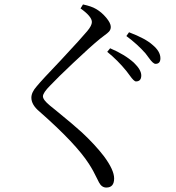

<svg xmlns="http://www.w3.org/2000/svg" viewBox="-20 -795 792 863"><path d="M458 48Q437 48 425 25Q422 20 417 9Q399 -29 380 -58Q322 -149 157 -294Q121 -324 121 -356Q121 -380 145 -407Q167 -434 254 -525Q349 -627 372 -655Q393 -680 393 -696Q393 -721 342 -757L353 -775Q391 -767 411 -755Q436 -741 457 -716Q478 -691 478 -674Q478 -662 470 -653Q465 -647 447 -634Q436 -626 430 -621Q386 -585 309 -512Q239 -446 206 -411Q173 -378 173 -362Q173 -346 205 -320Q214 -313 231 -299Q312 -233 348 -200Q407 -145 447 -93Q493 -31 493 7Q493 48 458 48ZM591 -429Q582 -429 563 -456Q553 -469 548 -476Q509 -524 462 -562L475 -578Q541 -550 582 -513Q615 -481 615 -456Q615 -429 591 -429ZM679 -508Q668 -508 649 -535Q640 -548 634 -555Q598 -596 548 -633L560 -650Q634 -622 666 -593Q701 -564 701 -533Q701 -508 679 -508Z"/></svg>

Font: GenRyuMin TW R
Style: Regular
Weight: 400
Version: Version 1.501;PS 1;hotconv 16.6.51;makeotf.lib2.5.65220